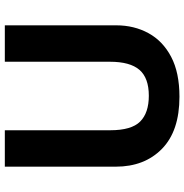

<svg xmlns="http://www.w3.org/2000/svg" viewBox="-4 -750 764 796"><g transform="rotate(-90 378.0 -352.0)"><path d="M671 -252Q671 -178 638.5 -118.5Q606 -59 540.5 -24.5Q475 10 375 10Q233 10 159 -62.5Q85 -135 85 -254V-714H236V-277Q236 -189 272 -153Q308 -117 379 -117Q453 -117 486.5 -156Q520 -195 520 -278V-714H671Z"/></g></svg>

Font: Noto Sans Thaana
Style: Regular
Weight: 400
Designer: Monotype Design Team
Foundry: Monotype Imaging Inc.
Version: Version 2.001